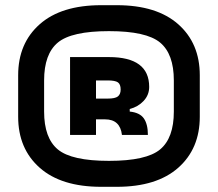

<svg xmlns="http://www.w3.org/2000/svg" viewBox="-20 -720 840 740"><path d="M430 0Q584 0 667 -73.5Q750 -147 750 -270V-350H650V-290Q650 -188 597 -144Q544 -100 400 -100V0ZM370 -700Q216 -700 133 -626.5Q50 -553 50 -430V-350H150V-410Q150 -512 203 -556Q256 -600 400 -600V-700ZM370 0H400V-100Q256 -100 203 -144Q150 -188 150 -290V-350H50V-270Q50 -147 133 -73.5Q216 0 370 0ZM350 -200V-500H250V-200ZM430 -700H400V-600Q544 -600 597 -556Q650 -512 650 -410V-350H750V-430Q750 -553 667 -626.5Q584 -700 430 -700ZM445 -375Q445 -357 434.5 -348.5Q424 -340 395 -340H340L330 -260H385Q443 -260 450 -200H550Q550 -241 534.5 -263.5Q519 -286 480 -290V-300Q512 -308 533.5 -331Q555 -354 555 -385Q555 -500 400 -500H310V-410H395Q424 -410 434.5 -402.5Q445 -395 445 -375Z"/></svg>

Font: Millimetre
Style: Regular
Weight: 500
Designer: Jérémy Landes
Version: Version 1.0